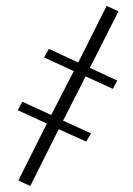

<svg xmlns="http://www.w3.org/2000/svg" viewBox="-20 -478 450 648"><path d="M40 -106 55.2 -134.8 152.8 -89.8 229 -237.8 128.9 -284.2 145 -313 244.1 -267.1 339.8 -458 379.9 -439.9 283.2 -249 376 -206.1 360.8 -178.2 269 -220.2 192.9 -70.8 287.1 -27.8 271 0 178.2 -42 82 149.9 42 130.9 138.2 -61Z"/></svg>

Font: Dihjauti
Style: Bold Italic
Weight: 700
Italic angle: -9°
Designer: T. Christopher White
Version: Version 3.0.0